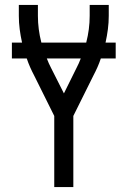

<svg xmlns="http://www.w3.org/2000/svg" viewBox="-20 -755 515 775"><path d="M199 0V-287L118 -450Q109 -467 101.5 -484Q94 -501 88 -519H28V-583H69Q63 -610 59.5 -637Q56 -664 56 -691V-735H133V-691Q133 -664 136.5 -637Q140 -610 147 -583H328Q335 -610 338.5 -637Q342 -664 342 -691V-735H419V-691Q419 -664 415.5 -637Q412 -610 406 -583H447V-519H387Q381 -501 373.5 -484Q366 -467 357 -450L276 -287V0ZM238 -378 289 -481Q294 -490 298 -499.5Q302 -509 306 -519H169Q173 -509 177 -499.5Q181 -490 186 -481Z"/></svg>

Font: Iosevka QP
Style: Regular
Weight: 400
Designer: Belleve Invis
Foundry: Belleve Invis
Version: Version 20.0.0; ttfautohint (v1.8.4)